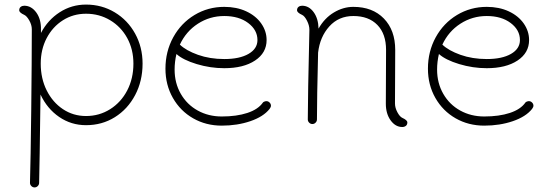

<svg xmlns="http://www.w3.org/2000/svg" viewBox="-20 -540 2401 839"><path d="M603 -262Q603 -186 570.5 -124.5Q538 -63 482 -28Q426 7 356 7Q291 7 238.5 -29Q186 -65 157 -127Q153 187 151 259Q151 267 145 273Q139 279 131 279Q123 279 117 273Q111 267 111 259Q114 160 116.5 -60Q119 -280 119 -412Q119 -431 108 -450.5Q97 -470 86 -475Q64 -485 64 -495Q64 -505 70.5 -510Q77 -515 86 -515Q117 -515 138.5 -485.5Q160 -456 159 -410V-396Q189 -453 241 -486.5Q293 -520 356 -520Q425 -520 481.5 -486Q538 -452 570.5 -393Q603 -334 603 -262ZM563 -262Q563 -324 536 -373.5Q509 -423 461.5 -451.5Q414 -480 356 -480Q300 -480 255 -451.5Q210 -423 184 -373.5Q158 -324 158 -262Q158 -197 184 -145Q210 -93 255 -63Q300 -33 356 -33Q414 -33 461.5 -63Q509 -93 536 -145Q563 -197 563 -262Z M1164 -78Q1164 -72 1158 -64Q1131 -30 1074 -10.5Q1017 9 949 9Q880 9 824 -23Q768 -55 735.5 -112Q703 -169 703 -240Q703 -315 737 -377Q771 -439 830 -474.5Q889 -510 960 -510Q1014 -510 1056 -490.5Q1098 -471 1121.5 -437.5Q1145 -404 1145 -365Q1145 -309 1094.5 -275.5Q1044 -242 960 -242Q899 -242 839.5 -260Q780 -278 751 -304Q743 -270 743 -236Q743 -177 770 -130Q797 -83 844 -57Q891 -31 949 -31Q1014 -31 1061 -46.5Q1108 -62 1129 -92Q1130 -94 1135 -96Q1140 -98 1144 -98Q1152 -98 1158 -92Q1164 -86 1164 -78ZM766 -345Q793 -319 845 -300.5Q897 -282 960 -282Q1027 -282 1066 -304.5Q1105 -327 1105 -365Q1105 -409 1064.5 -439.5Q1024 -470 960 -470Q897 -470 845 -436.5Q793 -403 766 -345Z M1760 -5Q1760 5 1753.5 10Q1747 15 1738 15Q1708 15 1687 -14Q1666 -43 1666 -87L1667 -322Q1667 -392 1629 -431Q1591 -470 1524 -470Q1460 -470 1419 -424.5Q1378 -379 1370 -310Q1365 -110 1365 -18Q1365 -10 1359 -4Q1353 2 1345 2Q1337 2 1331 -4Q1325 -10 1325 -18Q1325 -114 1332 -410Q1332 -429 1321.5 -449.5Q1311 -470 1300 -475Q1278 -485 1278 -495Q1278 -505 1284.5 -510Q1291 -515 1300 -515Q1330 -515 1350.5 -487Q1371 -459 1372 -415Q1398 -461 1439 -485.5Q1480 -510 1524 -510Q1608 -510 1657.5 -459Q1707 -408 1707 -322L1706 -88Q1706 -69 1716.5 -49.5Q1727 -30 1738 -25Q1760 -15 1760 -5Z M2311 -78Q2311 -72 2305 -64Q2278 -30 2221 -10.5Q2164 9 2096 9Q2027 9 1971 -23Q1915 -55 1882.5 -112Q1850 -169 1850 -240Q1850 -315 1884 -377Q1918 -439 1977 -474.5Q2036 -510 2107 -510Q2161 -510 2203 -490.5Q2245 -471 2268.5 -437.5Q2292 -404 2292 -365Q2292 -309 2241.5 -275.5Q2191 -242 2107 -242Q2046 -242 1986.5 -260Q1927 -278 1898 -304Q1890 -270 1890 -236Q1890 -177 1917 -130Q1944 -83 1991 -57Q2038 -31 2096 -31Q2161 -31 2208 -46.5Q2255 -62 2276 -92Q2277 -94 2282 -96Q2287 -98 2291 -98Q2299 -98 2305 -92Q2311 -86 2311 -78ZM1913 -345Q1940 -319 1992 -300.5Q2044 -282 2107 -282Q2174 -282 2213 -304.5Q2252 -327 2252 -365Q2252 -409 2211.5 -439.5Q2171 -470 2107 -470Q2044 -470 1992 -436.5Q1940 -403 1913 -345Z"/></svg>

Font: Tsukimi Rounded Light
Style: Regular
Weight: 300
Designer: Takashi Funayama
Foundry: Takashi Funayama
Version: Version 1.032; ttfautohint (v1.8.3)